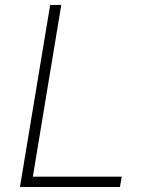

<svg xmlns="http://www.w3.org/2000/svg" viewBox="-20 -747 602 767"><path d="M59.7 0 180.4 -727.3H224.8L111.2 -41.2H466.3L459.2 0Z"/></svg>

Font: Inter P Extra Light
Style: Italic
Weight: 200
Italic angle: 9.39999°
Designer: Rasmus Andersson
Foundry: rsms
Version: Version 3.018;git-588b23468